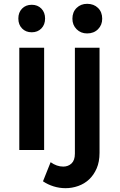

<svg xmlns="http://www.w3.org/2000/svg" viewBox="-20 -785 627 1005"><path d="M436 -765Q471 -765 493 -743.5Q515 -722 515 -687Q515 -654 493 -632Q471 -610 436 -610Q403 -610 381 -632Q359 -654 359 -687Q359 -722 381 -743.5Q403 -765 436 -765ZM146 -760Q177 -760 196.5 -740Q216 -720 216 -688Q216 -656 196.5 -636Q177 -616 146 -616Q115 -616 95.5 -636Q76 -656 76 -688Q76 -720 95.5 -740Q115 -760 146 -760ZM211 -535V0H81V-535ZM501 15Q501 62 486 96.5Q471 131 446.5 154Q422 177 389.5 188.5Q357 200 323 200Q291 200 260.5 190.5Q230 181 205 164L245 64Q277 87 311 87Q337 87 354.5 70.5Q372 54 372 19V-535H501Z"/></svg>

Font: QuotatisMedium
Style: Regular
Weight: 500
Designer: Julieta Ulanovsky
Foundry: Quotatis-Medium
Version: Version 4.000;PS 004.000;hotconv 1.0.88;makeotf.lib2.5.64775